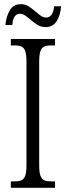

<svg xmlns="http://www.w3.org/2000/svg" viewBox="-20 -901 316 921"><path d="M32 -31H51Q73 -31 84.5 -37Q96 -43 101.5 -59.5Q107 -76 107 -109V-604Q107 -638 101.5 -654.5Q96 -671 84.5 -677Q73 -683 51 -683H32V-714H244V-683H224Q202 -683 190.5 -677Q179 -671 173.5 -654.5Q168 -638 168 -604V-110Q168 -76 173.5 -59.5Q179 -43 190.5 -37Q202 -31 224 -31H244V0H32ZM125 -808Q108 -822 97.5 -828.5Q87 -835 76 -835Q43 -835 39 -781H6Q10 -824 27.5 -852.5Q45 -881 81 -881Q100 -881 115 -872Q130 -863 150 -846Q167 -831 178 -824Q189 -817 201 -817Q234 -817 240 -871H273Q270 -828 252 -799.5Q234 -771 198 -771Q178 -771 161 -781Q144 -791 125 -808Z"/></svg>

Font: Noto Serif CondLight
Style: Regular
Weight: 300
Width: 3
Designer: Monotype Design Team
Foundry: Monotype Imaging Inc.
Version: Version 1.001